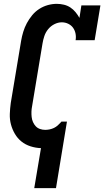

<svg xmlns="http://www.w3.org/2000/svg" viewBox="-20 -763 542 998"><path d="M158 215 193 7Q165 6 138.5 -2.5Q112 -11 91.5 -27.5Q71 -44 57.5 -67Q44 -90 37 -116Q30 -142 31 -170.5Q32 -199 36 -228L90 -552Q94 -575 101 -598Q108 -621 119.5 -642.5Q131 -664 147 -683.5Q163 -703 184 -716.5Q205 -730 228.5 -736.5Q252 -743 275 -743Q294 -743 312.5 -738.5Q331 -734 346 -724Q361 -714 372.5 -700Q384 -686 393 -670L403 -735H502L472 -554H373Q376 -572 372.5 -589Q369 -606 359.5 -619Q350 -632 334.5 -639.5Q319 -647 301 -647Q282 -647 263 -637.5Q244 -628 230.5 -611.5Q217 -595 210.5 -575.5Q204 -556 201 -537L147 -212Q144 -197 143.5 -183Q143 -169 144.5 -155Q146 -141 151.5 -128.5Q157 -116 166 -106.5Q175 -97 188 -92.5Q201 -88 215 -88Q227 -88 238.5 -90.5Q250 -93 260.5 -98Q271 -103 280 -111Q289 -119 298 -129L299 -131H328L271 215Z"/></svg>

Font: Iosevka Curly Slab
Style: Bold Italic
Weight: 700
Italic angle: -9°
Monospace: yes
Designer: Belleve Invis
Foundry: Belleve Invis
Version: Version 22.1.2; ttfautohint (v1.8.4)